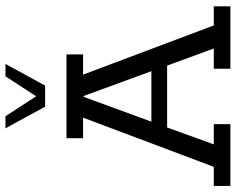

<svg xmlns="http://www.w3.org/2000/svg" viewBox="-98 -742 840 683"><g transform="rotate(-90 321.5 -400.0)"><path d="M2 0V-59H70L245 -524H172V-583H470V-524H398L573 -59H641V0H419V-59H491L422 -247L450 -225H197L218 -247L150 -59H222V0ZM223 -260 210 -281H429L418 -260L322 -522H319ZM284 -659 207 -800H250L321 -691L392 -800H436L359 -659Z"/></g></svg>

Font: Rokkitt
Style: Regular
Weight: 400
Designer: Vernon Adams
Foundry: Vernon Adams
Version: Version 3.103